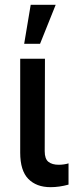

<svg xmlns="http://www.w3.org/2000/svg" viewBox="-20 -776 307 803"><path d="M168 -530.3 167 -143.6Q167 -111.3 182.6 -99.1Q198.2 -86.9 225.6 -86.9Q236.8 -86.9 248 -88.6Q259.3 -90.3 266.6 -92.8V-3.9Q228 6.8 191.4 6.8Q132.3 6.8 98.4 -27.8Q64.5 -62.5 64.5 -137.7V-530.3ZM108.4 -755.9H212.9L147.5 -592.8H81.1Z"/></svg>

Font: Pretendard GOV Medium
Style: Regular
Weight: 500
Designer: Base glyphs from Inter by Rasmus Andersson; Hangeul glyphs from Noto Sans CJK(Source Han Sans) by Jang Soo-young and Kan
Foundry: Kil Hyung-jin
Version: Version 1.309